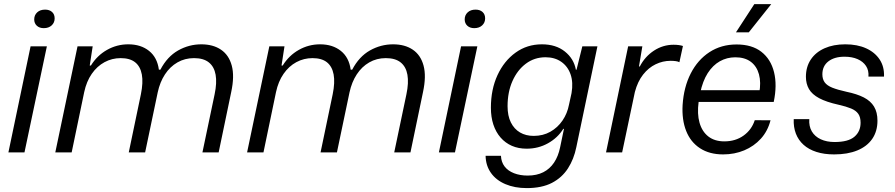

<svg xmlns="http://www.w3.org/2000/svg" viewBox="-20 -754 4428 950"><path d="M21.6 0 131.3 -524.7H211.9L101.1 0ZM196.6 -614.7Q175.1 -614.7 162.2 -626.7Q149.3 -638.7 149.3 -658Q149.3 -679.1 164 -692.8Q178.7 -706.4 203.1 -706.4Q224.6 -706.4 237.5 -694.8Q250.4 -683.1 250.4 -663.1Q250.4 -642 235.7 -628.4Q221 -614.7 196.6 -614.7Z M253.6 0 363.6 -524.7H438.6L424 -429.9H429.9Q460.7 -479.6 509.5 -507.1Q558.3 -534.7 614.6 -534.7Q677 -534.7 717.6 -502.1Q758.1 -469.6 766.1 -409.4H773.7Q807.6 -474 861.4 -504.4Q915.3 -534.7 976 -534.7Q1034.3 -534.7 1073.4 -508.2Q1112.6 -481.7 1126.7 -429.5Q1140.9 -377.3 1124.1 -298.9L1061.9 0H981.6L1041.9 -287.4Q1053.9 -344.3 1046.9 -384.1Q1039.9 -423.9 1013.5 -445.1Q987.1 -466.4 939.9 -466.4Q894.6 -466.4 857.9 -445.2Q821.1 -424 796.2 -385.9Q771.3 -347.9 760.3 -296.7L698.1 0H617.1L677.1 -287.4Q689.1 -345.7 681.8 -385.5Q674.4 -425.3 648.6 -445.9Q622.7 -466.4 577.1 -466.4Q534.3 -466.4 497.2 -446.4Q460.1 -426.3 434 -388.6Q407.9 -350.9 396.6 -298.1L334.6 0Z M1202.6 0 1312.6 -524.7H1387.6L1373 -429.9H1378.9Q1409.7 -479.6 1458.5 -507.1Q1507.3 -534.7 1563.6 -534.7Q1626 -534.7 1666.6 -502.1Q1707.1 -469.6 1715.1 -409.4H1722.7Q1756.6 -474 1810.4 -504.4Q1864.3 -534.7 1925 -534.7Q1983.3 -534.7 2022.4 -508.2Q2061.6 -481.7 2075.7 -429.5Q2089.9 -377.3 2073.1 -298.9L2010.9 0H1930.6L1990.9 -287.4Q2002.9 -344.3 1995.9 -384.1Q1988.9 -423.9 1962.5 -445.1Q1936.1 -466.4 1888.9 -466.4Q1843.6 -466.4 1806.9 -445.2Q1770.1 -424 1745.2 -385.9Q1720.3 -347.9 1709.3 -296.7L1647.1 0H1566.1L1626.1 -287.4Q1638.1 -345.7 1630.8 -385.5Q1623.4 -425.3 1597.6 -445.9Q1571.7 -466.4 1526.1 -466.4Q1483.3 -466.4 1446.2 -446.4Q1409.1 -426.3 1383 -388.6Q1356.9 -350.9 1345.6 -298.1L1283.6 0Z M2151.6 0 2261.3 -524.7H2341.9L2231.1 0ZM2326.6 -614.7Q2305.1 -614.7 2292.2 -626.7Q2279.3 -638.7 2279.3 -658Q2279.3 -679.1 2294 -692.8Q2308.7 -706.4 2333.1 -706.4Q2354.6 -706.4 2367.5 -694.8Q2380.4 -683.1 2380.4 -663.1Q2380.4 -642 2365.7 -628.4Q2351 -614.7 2326.6 -614.7Z M2586.3 176.7Q2526.6 176.7 2480.6 157.1Q2434.7 137.6 2409.1 101.4Q2383.6 65.3 2382.7 17H2458.7Q2460 47.7 2476.6 69.6Q2493.3 91.4 2523.2 103.1Q2553.1 114.7 2591 114.7Q2635.6 114.7 2668.1 98.2Q2700.6 81.7 2721.4 50.5Q2742.3 19.3 2751.3 -24.6L2770.4 -116.3H2767Q2739.6 -72.1 2691.6 -45.2Q2643.6 -18.3 2585.9 -18.3Q2545.3 -18.3 2512.8 -32.4Q2480.3 -46.6 2456.9 -73.4Q2433.6 -100.1 2421.2 -137.4Q2408.9 -174.7 2408.9 -221Q2408.9 -311.4 2441.5 -382.1Q2474.1 -452.7 2531.1 -493.7Q2588 -534.7 2661.3 -534.7Q2730.4 -534.7 2774.9 -499.1Q2819.3 -463.6 2829.4 -409.1H2832.6L2861.3 -524.7H2936L2831.6 -25.9Q2819.7 33.3 2790.2 79.1Q2760.7 125 2710.8 150.9Q2660.9 176.7 2586.3 176.7ZM2620.6 -81.6Q2666.9 -81.6 2703.2 -102.2Q2739.6 -122.9 2763.4 -157.9Q2787.1 -192.9 2795.3 -235.9L2807.9 -293.3Q2817 -346 2803.2 -385.9Q2789.4 -425.7 2757.1 -448.2Q2724.9 -470.7 2679.3 -470.7Q2624.6 -470.7 2582.2 -439.1Q2539.9 -407.6 2515.6 -352.9Q2491.4 -298.3 2491.4 -228.6Q2491.4 -181 2507.7 -148.3Q2524 -115.6 2552.9 -98.6Q2581.9 -81.6 2620.6 -81.6Z M2978.6 0 3088 -524.7H3158.3L3141.6 -425.1H3145.7Q3171.4 -474.6 3216 -503.6Q3260.6 -532.6 3312.7 -532.6Q3327.3 -532.6 3339.4 -530.9Q3351.6 -529.1 3359.1 -526.4L3341.6 -446.1Q3334.9 -450.1 3322.9 -451.6Q3311 -453.1 3298.3 -453.1Q3259.4 -453.1 3224 -436Q3188.6 -418.9 3161.8 -384.7Q3135 -350.6 3121.3 -298.9L3058.3 0Z M3558 10Q3490.2 10 3443.4 -20.6Q3396.7 -51.2 3375 -106.3Q3353.3 -161.5 3357.5 -234.7Q3363.3 -323.3 3397.8 -390.7Q3432.2 -458 3490.4 -496Q3548.7 -534 3624.5 -534Q3700.7 -534 3747.3 -497.6Q3794 -461.2 3809.9 -396.8Q3825.8 -332.3 3808.3 -249.5H3436.7Q3428.8 -190.8 3441.2 -146.9Q3453.7 -103 3484.8 -78.7Q3516 -54.5 3563.7 -54.5Q3619.3 -54.5 3659.2 -83.2Q3699.2 -112 3714.5 -159.3L3792.5 -158.8Q3778.8 -105.5 3744.7 -67.8Q3710.5 -30.2 3662.4 -10.1Q3614.3 10 3558 10ZM3444.3 -293.2 3433.2 -307.7H3749.3L3736.5 -292.8Q3746.3 -346.2 3735.3 -386.3Q3724.3 -426.3 3694.8 -448.4Q3665.2 -470.5 3618.5 -470.5Q3576.7 -470.5 3541.8 -450.9Q3507 -431.3 3481.8 -392.2Q3456.7 -353 3444.3 -293.2ZM3621.4 -593.9 3712.3 -733.6H3796.1L3684.9 -593.9Z M4107.3 10Q4057.7 10 4019.6 -2.3Q3981.4 -14.6 3955.9 -37.6Q3930.3 -60.7 3917.9 -92.9Q3905.6 -125.1 3907.3 -164.7H3984.3Q3981.9 -129.1 3996.9 -103.7Q4012 -78.3 4041.2 -64.8Q4070.4 -51.3 4109.4 -51.3Q4176.9 -51.3 4207.5 -77.4Q4238.1 -103.4 4238.1 -146.9Q4238.1 -174.3 4226.8 -190.6Q4215.4 -207 4191.3 -217.1Q4167.1 -227.1 4129.3 -235.7Q4068.7 -249.1 4033.3 -268.1Q3997.9 -287.1 3982.7 -313.4Q3967.6 -339.7 3967.6 -374.1Q3967.6 -423.3 3991.8 -459.5Q4016 -495.7 4059.9 -515.2Q4103.7 -534.7 4162.3 -534.7Q4222.1 -534.7 4265.6 -514.9Q4309 -495.1 4332.5 -459.5Q4356 -423.9 4354 -375H4277Q4279.4 -405.9 4264.9 -427.7Q4250.3 -449.6 4223.1 -461.5Q4196 -473.4 4158.4 -473.4Q4108.6 -473.4 4078.8 -450.4Q4049 -427.3 4049 -386.4Q4049 -362.6 4060.4 -346.6Q4071.9 -330.7 4098.3 -320.1Q4124.7 -309.6 4168 -300Q4220 -289.3 4254 -271.9Q4288 -254.4 4304.8 -226.4Q4321.6 -198.4 4321.6 -157Q4321.6 -104.4 4295.8 -66.9Q4270 -29.4 4221.9 -9.7Q4173.9 10 4107.3 10Z"/></svg>

Font: Mona Sans ExtraLight
Style: Italic
Weight: 200
Italic angle: -11.6951°
Designer: Deni Anggara
Foundry: GitHub
Version: Version 2.000